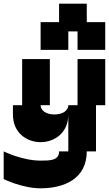

<svg xmlns="http://www.w3.org/2000/svg" viewBox="-20 -820 590 1040"><path d="M400 -250H350C350 -225 325 -200 275 -200C225 -200 200 -225 200 -250H250V-500H100V-250H50V-200C50 -100 125 -50 200 -50C275 -50 350 -100 350 -200V0H300C300 50 250 50 200 50C100 50 0 0 0 0V150C0 150 100 200 200 200C325 200 450 150 450 0H500V-250H550V-500H400ZM200 -550H350V-650H400V-550H550V-700H450V-800H300V-700H200Z"/></svg>

Font: LS-VG5000 Bold Shifted
Style: Regular
Weight: 400
Designer: Justin Bihan, 2021
Foundry: Justin Bihan, 2021
Version: Version 1.000;Glyphs 3.1.2 (3151)